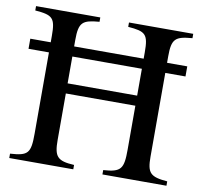

<svg xmlns="http://www.w3.org/2000/svg" viewBox="-75 -743 873 824"><g transform="rotate(10 361.5 -331.0)"><path d="M702 0V-19C627 -25 613 -40 613 -111V-476H701V-520H613V-548C613 -625 628 -637 702 -643V-662H422V-643C498 -637 511 -627 511 -548V-520H208V-548C208 -626 224 -637 297 -643V-662H17V-643C94 -637 106 -626 106 -548V-520H17V-476H106V-122C106 -36 95 -24 17 -19V0H296V-19C222 -23 208 -40 208 -113V-315H511V-124C511 -40 501 -24 423 -19V0ZM511 -359H208V-476H511Z"/></g></svg>

Font: XITS Math
Style: Regular
Weight: 400
Designer: MicroPress Inc., with final additions and corrections provided by Coen Hoffman, Elsevier (retired)
Version: Version 1.108